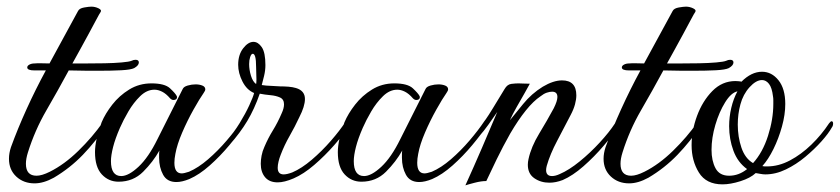

<svg xmlns="http://www.w3.org/2000/svg" viewBox="-20 -542 2528 578"><path d="M84 10Q51 10 29 -10.5Q7 -31 7 -64Q7 -81 13 -99Q33 -154 60 -213.5Q87 -273 118 -330H84Q62 -330 62 -339Q62 -344 68.5 -347.5Q75 -351 84 -351Q94 -352 105 -351.5Q116 -351 129 -351L215 -509Q219 -517 233.5 -519.5Q248 -522 255 -522Q266 -522 276.5 -517Q287 -512 283 -506Q280 -502 270.5 -484Q261 -466 248 -442Q235 -418 221.5 -393.5Q208 -369 198 -351H241Q266 -351 294.5 -351.5Q323 -352 346 -354Q369 -356 376 -359Q382 -362 388 -362Q398 -362 398 -354Q398 -345 384 -337Q374 -332 345 -330.5Q316 -329 278 -329H244Q231 -329 216 -329.5Q201 -330 187 -330Q154 -269 119.5 -209.5Q85 -150 64 -83Q58 -64 58 -49Q58 -13 90 -13Q106 -13 130 -25Q174 -47 216 -88Q258 -129 289 -173Q294 -181 300 -181Q304 -181 304 -176Q304 -171 300 -164Q268 -116 229.5 -76Q191 -36 142 -7Q111 10 84 10Z M511 6Q483 6 471 -16Q459 -38 459 -67Q459 -72 459 -78Q459 -84 460 -89Q441 -55 411 -25Q381 5 337 5Q307 5 286.5 -17Q266 -39 266 -84Q266 -120 286 -174Q297 -200 318 -227Q339 -254 369 -272.5Q399 -291 436 -291Q476 -291 492 -276Q508 -261 512 -253Q512 -252 512.5 -251.5Q513 -251 513 -250Q513 -241 502 -241Q497 -241 492 -246Q480 -260 468 -266Q456 -272 445 -272Q422 -272 402 -252.5Q382 -233 366.5 -206.5Q351 -180 341 -157Q327 -125 320.5 -99.5Q314 -74 314 -57Q314 -12 345 -12Q367 -12 397 -40Q427 -68 454 -123Q478 -171 497 -208.5Q516 -246 530 -274Q533 -281 545 -284.5Q557 -288 569 -288Q580 -288 589 -284.5Q598 -281 598 -273Q598 -269 593 -262Q581 -245 562.5 -212Q544 -179 528.5 -143Q513 -107 508 -79Q505 -64 505 -52Q505 -20 527 -20Q534 -20 549 -25Q577 -37 606.5 -62.5Q636 -88 662.5 -119Q689 -150 707 -177Q716 -190 721 -190Q724 -190 724 -185Q724 -177 716 -165Q698 -138 670.5 -105Q643 -72 611.5 -44Q580 -16 550 -3Q528 6 511 6Z M816 7Q791 7 778 -8.5Q765 -24 765 -49Q765 -60 767.5 -73.5Q770 -87 776 -100Q787 -126 801.5 -149.5Q816 -173 828 -201Q835 -216 835 -228Q835 -243 823 -248.5Q811 -254 794 -255.5Q777 -257 762 -260Q746 -214 724.5 -178Q703 -142 671 -106Q660 -95 655 -95Q651 -95 651 -99Q651 -106 662 -118Q684 -143 701.5 -171.5Q719 -200 730.5 -225Q742 -250 745 -262Q723 -271 710 -296.5Q697 -322 697 -347Q697 -377 712 -396.5Q727 -416 743 -416Q757 -416 768 -400Q779 -384 779 -346Q779 -330 775 -313.5Q771 -297 768 -286Q780 -284 796 -283.5Q812 -283 823 -282Q836 -282 848.5 -281Q861 -280 871 -277Q898 -269 898 -244Q898 -222 881 -189Q868 -161 852 -133Q836 -105 825 -76Q821 -66 818.5 -55.5Q816 -45 816 -37Q816 -17 834 -17Q844 -17 860 -23Q888 -35 918.5 -61Q949 -87 976 -118Q1003 -149 1020 -175Q1029 -188 1036 -188Q1040 -188 1040 -183Q1040 -176 1032 -165Q1015 -138 986.5 -105.5Q958 -73 926 -45.5Q894 -18 864 -5Q836 7 816 7ZM751 -289Q752 -293 752 -303Q752 -311 751.5 -320.5Q751 -330 751 -340Q751 -382 740 -380Q736 -379 733 -370Q730 -361 730 -349Q730 -332 735.5 -314Q741 -296 751 -289Z M1242 6Q1214 6 1202 -16Q1190 -38 1190 -67Q1190 -72 1190 -78Q1190 -84 1191 -89Q1172 -55 1142 -25Q1112 5 1068 5Q1038 5 1017.5 -17Q997 -39 997 -84Q997 -120 1017 -174Q1028 -200 1049 -227Q1070 -254 1100 -272.5Q1130 -291 1167 -291Q1207 -291 1223 -276Q1239 -261 1243 -253Q1243 -252 1243.5 -251.5Q1244 -251 1244 -250Q1244 -241 1233 -241Q1228 -241 1223 -246Q1211 -260 1199 -266Q1187 -272 1176 -272Q1153 -272 1133 -252.5Q1113 -233 1097.5 -206.5Q1082 -180 1072 -157Q1058 -125 1051.5 -99.5Q1045 -74 1045 -57Q1045 -12 1076 -12Q1098 -12 1128 -40Q1158 -68 1185 -123Q1209 -171 1228 -208.5Q1247 -246 1261 -274Q1264 -281 1276 -284.5Q1288 -288 1300 -288Q1311 -288 1320 -284.5Q1329 -281 1329 -273Q1329 -269 1324 -262Q1312 -245 1293.5 -212Q1275 -179 1259.5 -143Q1244 -107 1239 -79Q1236 -64 1236 -52Q1236 -20 1258 -20Q1265 -20 1280 -25Q1308 -37 1337.5 -62.5Q1367 -88 1393.5 -119Q1420 -150 1438 -177Q1447 -190 1452 -190Q1455 -190 1455 -185Q1455 -177 1447 -165Q1429 -138 1401.5 -105Q1374 -72 1342.5 -44Q1311 -16 1281 -3Q1259 6 1242 6Z M1381 16Q1406 -39 1431 -97Q1456 -155 1477 -205Q1464 -186 1450.5 -167Q1437 -148 1421 -130Q1412 -120 1405 -120Q1401 -120 1401 -124Q1401 -127 1406 -133Q1441 -178 1464 -216.5Q1487 -255 1499 -274Q1507 -288 1519.5 -289.5Q1532 -291 1541 -291Q1545 -291 1555 -290.5Q1565 -290 1575 -290Q1571 -282 1559.5 -262Q1548 -242 1535.5 -220Q1523 -198 1515 -180Q1529 -197 1554.5 -228.5Q1580 -260 1614 -281Q1646 -300 1672 -300Q1715 -300 1715 -255Q1715 -243 1711 -228Q1707 -213 1698 -196Q1679 -159 1657.5 -118.5Q1636 -78 1626 -43Q1625 -39 1624.5 -36Q1624 -33 1624 -30Q1624 -12 1642 -12Q1652 -12 1665 -18Q1693 -30 1725 -56Q1757 -82 1785.5 -113Q1814 -144 1831 -170Q1837 -180 1843 -180Q1848 -180 1848 -175Q1848 -169 1844 -164Q1826 -137 1797.5 -103.5Q1769 -70 1736.5 -41.5Q1704 -13 1674 0Q1653 8 1634 8Q1608 8 1588.5 -5.5Q1569 -19 1569 -46Q1569 -50 1569.5 -54.5Q1570 -59 1571 -63Q1579 -100 1603 -139.5Q1627 -179 1647 -216Q1658 -238 1658 -250Q1658 -266 1642 -266Q1635 -266 1626 -263Q1617 -260 1607 -252Q1586 -238 1563 -209.5Q1540 -181 1516 -140Q1494 -101 1475 -62Q1456 -23 1444 3Q1429 3 1409.5 8Q1390 13 1381 16Z M1874 10Q1841 10 1819 -10.5Q1797 -31 1797 -64Q1797 -81 1803 -99Q1823 -154 1850 -213.5Q1877 -273 1908 -330H1874Q1852 -330 1852 -339Q1852 -344 1858.5 -347.5Q1865 -351 1874 -351Q1884 -352 1895 -351.5Q1906 -351 1919 -351L2005 -509Q2009 -517 2023.5 -519.5Q2038 -522 2045 -522Q2056 -522 2066.5 -517Q2077 -512 2073 -506Q2070 -502 2060.5 -484Q2051 -466 2038 -442Q2025 -418 2011.5 -393.5Q1998 -369 1988 -351H2031Q2056 -351 2084.5 -351.5Q2113 -352 2136 -354Q2159 -356 2166 -359Q2172 -362 2178 -362Q2188 -362 2188 -354Q2188 -345 2174 -337Q2164 -332 2135 -330.5Q2106 -329 2068 -329H2034Q2021 -329 2006 -329.5Q1991 -330 1977 -330Q1944 -269 1909.5 -209.5Q1875 -150 1854 -83Q1848 -64 1848 -49Q1848 -13 1880 -13Q1896 -13 1920 -25Q1964 -47 2006 -88Q2048 -129 2079 -173Q2084 -181 2090 -181Q2094 -181 2094 -176Q2094 -171 2090 -164Q2058 -116 2019.5 -76Q1981 -36 1932 -7Q1901 10 1874 10Z M2155 13Q2106 13 2084 -22.5Q2062 -58 2062 -105Q2062 -149 2078.5 -193.5Q2095 -238 2124.5 -268Q2154 -298 2194 -298Q2196 -298 2203 -297.5Q2210 -297 2212 -296Q2242 -326 2274 -326Q2303 -326 2323.5 -300.5Q2344 -275 2344 -229Q2344 -197 2334 -161Q2324 -125 2308.5 -93.5Q2293 -62 2275 -42Q2279 -41 2282 -41Q2285 -41 2289 -41Q2324 -41 2358 -59Q2392 -77 2422.5 -106.5Q2453 -136 2476 -171Q2481 -177 2483 -177Q2488 -177 2488 -170Q2488 -163 2484 -158Q2474 -140 2453 -116.5Q2432 -93 2404.5 -70Q2377 -47 2346 -32Q2315 -17 2284 -17Q2277 -17 2269.5 -18.5Q2262 -20 2255 -21Q2239 -6 2209 3.5Q2179 13 2155 13ZM2247 -51Q2276 -83 2292 -133Q2308 -183 2308 -229Q2308 -235 2308 -241Q2308 -247 2307 -252Q2304 -278 2295 -289.5Q2286 -301 2274 -301Q2256 -301 2236.5 -279.5Q2217 -258 2209 -228Q2201 -199 2201 -167Q2201 -130 2212 -97.5Q2223 -65 2247 -51ZM2175 -13Q2204 -13 2229 -33Q2201 -53 2188 -88Q2175 -123 2175 -162Q2175 -190 2181.5 -217.5Q2188 -245 2200 -267Q2181 -263 2163 -234Q2145 -205 2133.5 -166Q2122 -127 2122 -91Q2122 -58 2134 -35.5Q2146 -13 2175 -13Z"/></svg>

Font: Gwendolyn
Style: Bold
Weight: 700
Designer: Robert E. Leuschke
Foundry: Robert E. Leuschke
Version: Version 1.010; ttfautohint (v1.8.3)